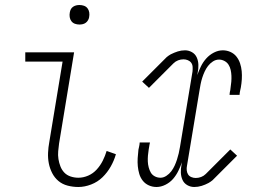

<svg xmlns="http://www.w3.org/2000/svg" viewBox="-20 -739 1040 767"><path d="M293 8Q271 8 250 2.5Q229 -3 213.5 -16Q198 -29 188.5 -47.5Q179 -66 175 -86.5Q171 -107 172 -129Q173 -151 177 -172L230 -493H81V-530H276L216 -166Q214 -151 212.5 -135Q211 -119 213.5 -103.5Q216 -88 221.5 -74Q227 -60 237 -49.5Q247 -39 262 -34Q277 -29 293 -29Q313 -29 332.5 -37.5Q352 -46 366.5 -62Q381 -78 390.5 -97Q400 -116 406 -136L443 -123Q436 -98 422.5 -74Q409 -50 389.5 -31Q370 -12 344 -2Q318 8 293 8ZM297 -641Q288 -641 279.5 -644Q271 -647 265.5 -654Q260 -661 258.5 -670.5Q257 -680 259 -690Q260 -696 263 -702Q266 -708 272 -712Q278 -716 284.5 -717.5Q291 -719 297 -719Q307 -719 315.5 -716Q324 -713 329.5 -706Q335 -699 336.5 -689.5Q338 -680 336 -670Q335 -664 331.5 -658Q328 -652 322.5 -648Q317 -644 310.5 -642.5Q304 -641 297 -641Z M605 8Q589 8 574.5 1.5Q560 -5 550.5 -17Q541 -29 536.5 -44Q532 -59 530.5 -75Q529 -91 530 -107.5Q531 -124 533 -141Q534 -145 535 -150Q536 -155 537 -160Q537 -162 537.5 -164.5Q538 -167 538 -170H579Q578 -167 578 -164.5Q578 -162 577 -160Q576 -155 575.5 -150.5Q575 -146 574 -142Q572 -130 571 -117.5Q570 -105 570.5 -93.5Q571 -82 574 -70.5Q577 -59 582.5 -49.5Q588 -40 598.5 -34.5Q609 -29 621 -29Q633 -29 644.5 -36.5Q656 -44 664 -54.5Q672 -65 677.5 -77Q683 -89 687 -101.5Q691 -114 694 -126.5Q697 -139 699 -152L749 -453Q750 -462 749.5 -471.5Q749 -481 744 -488Q739 -495 730.5 -498.5Q722 -502 713 -502Q702 -502 691.5 -498Q681 -494 673 -486L575 -388L548 -413L646 -511Q650 -514 654 -517Q658 -520 662 -522Q676 -529 690 -533.5Q704 -538 719 -538Q734 -538 747 -530.5Q760 -523 766 -509.5Q772 -496 772.5 -480.5Q773 -465 770 -450L768 -439Q774 -456 782.5 -473.5Q791 -491 804 -505.5Q817 -520 834.5 -529Q852 -538 870 -538Q886 -538 900.5 -531.5Q915 -525 924.5 -513Q934 -501 939 -486Q944 -471 945.5 -455Q947 -439 946 -422.5Q945 -406 942 -389Q941 -385 940 -380Q939 -375 938 -370Q938 -368 937.5 -365.5Q937 -363 937 -360H897Q897 -363 897.5 -365.5Q898 -368 898 -370Q899 -375 900 -379.5Q901 -384 901 -388Q903 -400 904 -412.5Q905 -425 904.5 -436.5Q904 -448 901.5 -459.5Q899 -471 893 -480.5Q887 -490 876.5 -495.5Q866 -501 855 -501Q842 -501 830.5 -493.5Q819 -486 811 -475.5Q803 -465 797.5 -453Q792 -441 788 -428.5Q784 -416 781.5 -403.5Q779 -391 777 -378L727 -77Q725 -68 726 -58.5Q727 -49 731.5 -42Q736 -35 744.5 -31.5Q753 -28 762 -28Q773 -28 783.5 -32Q794 -36 802 -44L900 -142L927 -117L829 -19Q825 -16 821 -13Q817 -10 813 -8Q800 -1 785.5 3.5Q771 8 756 8Q741 8 728 0.5Q715 -7 709 -20.5Q703 -34 702.5 -49.5Q702 -65 705 -80L707 -91Q701 -74 692.5 -56.5Q684 -39 671.5 -24.5Q659 -10 641 -1Q623 8 605 8Z"/></svg>

Font: Iosevka Slab Extralight
Style: Italic
Weight: 200
Italic angle: -9°
Monospace: yes
Designer: Belleve Invis
Foundry: Belleve Invis
Version: Version 11.1.1; ttfautohint (v1.8.3)